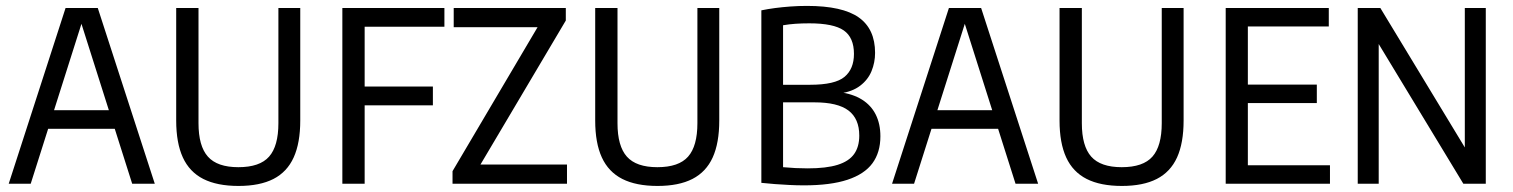

<svg xmlns="http://www.w3.org/2000/svg" viewBox="-20 -622 5123 650"><path d="M9.5 0 202 -595H311L504 0H427.5L250 -559.5H261.5L84 0ZM108 -186 123.5 -249H388.5L404.5 -186Z M787.5 7.5Q715 7.5 668.2 -16.2Q621.5 -40 599 -89Q576.5 -138 576.5 -214V-595H652V-205Q652 -127.5 683.8 -91.8Q715.5 -56 787 -56Q859.5 -56 891 -91.8Q922.5 -127.5 922.5 -205V-595H996.5V-214Q996.5 -138 974.2 -89Q952 -40 905.8 -16.2Q859.5 7.5 787.5 7.5Z M1139 0V-595H1484.5V-531.5H1214.5V0ZM1196 -265.5V-329H1445.5V-265.5Z M1512 0V-42.5L1808.5 -544.5L1813 -530H1516V-595H1895.5V-552.5L1598 -50.5L1594 -65H1899.5V0Z M2206 7.5Q2133.5 7.5 2086.8 -16.2Q2040 -40 2017.5 -89Q1995 -138 1995 -214V-595H2070.5V-205Q2070.5 -127.5 2102.2 -91.8Q2134 -56 2205.5 -56Q2278 -56 2309.5 -91.8Q2341 -127.5 2341 -205V-595H2415V-214Q2415 -138 2392.8 -89Q2370.5 -40 2324.2 -16.2Q2278 7.5 2206 7.5Z M2701.5 5.5Q2677 5.5 2652.2 4.2Q2627.5 3 2603.5 1.2Q2579.5 -0.5 2557.5 -3V-587Q2579.5 -591.5 2604.2 -594.8Q2629 -598 2656 -600Q2683 -602 2712 -602Q2832 -602 2887.2 -563Q2942.5 -524 2942.5 -443Q2942.5 -410.5 2930.5 -381.2Q2918.5 -352 2892 -331.8Q2865.5 -311.5 2822.5 -305.5V-310Q2867.5 -304 2898.2 -284.8Q2929 -265.5 2944.8 -234Q2960.5 -202.5 2960.5 -160.5Q2960.5 -106 2933.5 -69.2Q2906.5 -32.5 2849.2 -13.5Q2792 5.5 2701.5 5.5ZM2714 -52Q2777.5 -52 2815.8 -64Q2854 -76 2871.5 -100.5Q2889 -125 2889 -163Q2889 -220 2852.5 -247.8Q2816 -275.5 2737.5 -275.5H2622V-335H2722.5Q2807 -335 2839 -361.8Q2871 -388.5 2871 -439.5Q2871 -495 2836.5 -519Q2802 -543 2720 -543Q2694 -543 2672.8 -541.5Q2651.5 -540 2631 -536.5V-56Q2652.5 -54 2673 -53Q2693.5 -52 2714 -52Z M3000 0 3192.5 -595H3301.5L3494.5 0H3418L3240.5 -559.5H3252L3074.5 0ZM3098.5 -186 3114 -249H3379L3395 -186Z M3778 7.5Q3705.5 7.5 3658.8 -16.2Q3612 -40 3589.5 -89Q3567 -138 3567 -214V-595H3642.5V-205Q3642.5 -127.5 3674.2 -91.8Q3706 -56 3777.5 -56Q3850 -56 3881.5 -91.8Q3913 -127.5 3913 -205V-595H3987V-214Q3987 -138 3964.8 -89Q3942.5 -40 3896.2 -16.2Q3850 7.5 3778 7.5Z M4129.5 0V-595H4478.5V-532.5H4204.5V-62.5H4482.5V0ZM4186.5 -273V-335.5H4438V-273Z M4576.5 0V-595H4653L4956.5 -94H4939V-595H5010V0H4934L4630.5 -501H4647.5V0Z"/></svg>

Font: Encode Sans SC Condensed
Style: Regular
Weight: 400
Width: 3
Designer: Multiple Designers
Foundry: Impallari Type
Version: Version 3.002